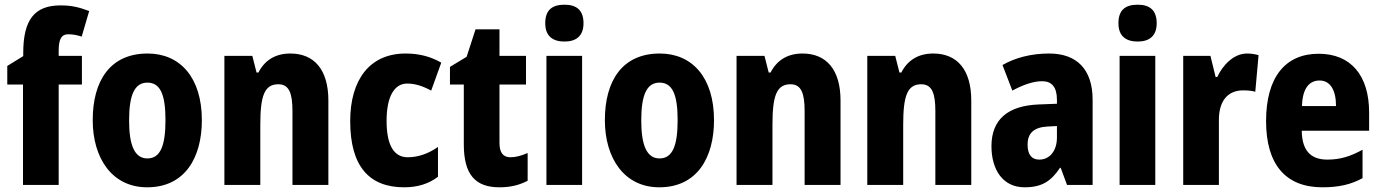

<svg xmlns="http://www.w3.org/2000/svg" viewBox="-20 -788 5887 818"><path d="M329 -428V-550H230V-572C230 -622 242 -642 271 -642C291 -642 310 -638 328 -632L360 -741C315 -758 283 -765 238 -765C127 -765 79 -704 79 -562V-549L11 -507V-428H78V0H230V-428Z M840 -276C840 -458 747 -560 609 -560C450 -560 375 -445 375 -276C375 -116 456 10 607 10C769 10 840 -118 840 -276ZM530 -275C530 -383 553 -436 608 -436C664 -436 685 -383 685 -276C685 -169 664 -113 608 -113C553 -113 530 -170 530 -275Z M1217 -560C1154 -560 1108 -532 1081 -479H1073L1055 -550H936V0H1089V-256C1089 -379 1106 -429 1166 -429C1212 -429 1226 -390 1226 -315V0H1379V-360C1379 -492 1318 -560 1217 -560Z M1702 10C1759 10 1807 -5 1846 -35V-162C1805 -133 1761 -118 1717 -118C1659 -118 1627 -168 1627 -273C1627 -377 1660 -432 1715 -432C1749 -432 1782 -421 1817 -402L1860 -521C1817 -546 1768 -560 1708 -560C1554 -560 1472 -447 1472 -272C1472 -78 1554 10 1702 10Z M2155 -118C2123 -118 2108 -138 2108 -179V-428H2221V-550H2108V-663H2006L1968 -546L1897 -503V-428H1956V-173C1956 -43 2006 10 2108 10C2156 10 2194 0 2228 -18V-136C2202 -125 2178 -118 2155 -118Z M2385 -768C2332 -768 2303 -745 2303 -689C2303 -635 2334 -611 2385 -611C2435 -611 2466 -635 2466 -689C2466 -744 2437 -768 2385 -768ZM2460 -550H2308V0H2460Z M3022 -276C3022 -458 2929 -560 2791 -560C2632 -560 2557 -445 2557 -276C2557 -116 2638 10 2789 10C2951 10 3022 -118 3022 -276ZM2712 -275C2712 -383 2735 -436 2790 -436C2846 -436 2867 -383 2867 -276C2867 -169 2846 -113 2790 -113C2735 -113 2712 -170 2712 -275Z M3399 -560C3336 -560 3290 -532 3263 -479H3255L3237 -550H3118V0H3271V-256C3271 -379 3288 -429 3348 -429C3394 -429 3408 -390 3408 -315V0H3561V-360C3561 -492 3500 -560 3399 -560Z M3956 -560C3893 -560 3847 -532 3820 -479H3812L3794 -550H3675V0H3828V-256C3828 -379 3845 -429 3905 -429C3951 -429 3965 -390 3965 -315V0H4118V-360C4118 -492 4057 -560 3956 -560Z M4450 -560C4373 -560 4305 -542 4251 -511L4293 -402C4341 -428 4384 -442 4420 -442C4461 -442 4483 -417 4483 -363V-346L4406 -343C4275 -338 4204 -280 4204 -165C4204 -67 4251 10 4345 10C4419 10 4458 -16 4496 -73H4499L4526 0H4635V-363C4635 -493 4567 -560 4450 -560ZM4444 -249 4483 -251V-202C4483 -144 4451 -108 4408 -108C4376 -108 4358 -128 4358 -172C4358 -220 4384 -246 4444 -249Z M4827 -768C4774 -768 4745 -745 4745 -689C4745 -635 4776 -611 4827 -611C4877 -611 4908 -635 4908 -689C4908 -744 4879 -768 4827 -768ZM4902 -550H4750V0H4902Z M5293 -560C5236 -560 5190 -511 5166 -460H5159L5137 -550H5021V0H5173V-277C5173 -363 5215 -403 5276 -403C5299 -403 5315 -401 5328 -397L5342 -553C5325 -558 5308 -560 5293 -560Z M5598 -559C5456 -559 5374 -459 5374 -272C5374 -89 5456 10 5614 10C5684 10 5736 -2 5785 -29V-150C5732 -121 5689 -108 5635 -108C5562 -108 5527 -149 5526 -231H5813V-309C5813 -468 5734 -559 5598 -559ZM5602 -445C5647 -445 5672 -405 5672 -336H5527C5529 -413 5559 -445 5602 -445Z"/></svg>

Font: Noto Sans Myanmar UI Condensed ExtraBold
Style: Regular
Weight: 800
Width: 3
Designer: Monotype Design Team
Foundry: Monotype Imaging Inc.
Version: Version 2.103